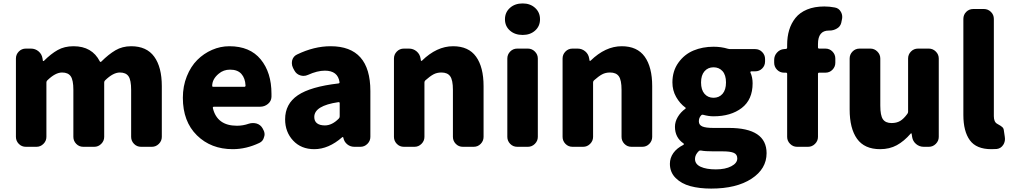

<svg xmlns="http://www.w3.org/2000/svg" viewBox="-20 -851 5863 1113"><path d="M129.9 0Q105.5 0 88.9 -17.1Q72.3 -34.2 72.3 -57.6V-511.7Q72.3 -535.2 88.9 -552.2Q105.5 -569.3 129.9 -569.3H159.2Q184.6 -569.3 203.6 -553.2Q222.7 -537.1 226.6 -511.7L228.5 -499Q228.5 -497.1 231 -497.1Q233.4 -497.1 234.4 -498Q275.4 -539.1 314.5 -561Q353.5 -583 406.2 -583Q513.7 -583 558.6 -495.1Q562.5 -489.3 567.4 -494.1Q609.4 -536.1 649.4 -559.6Q689.5 -583 740.2 -583Q830.1 -583 874 -522.5Q918 -461.9 918 -351.6V-57.6Q918 -34.2 900.9 -17.1Q883.8 0 860.4 0H797.9Q773.4 0 756.8 -17.1Q740.2 -34.2 740.2 -57.6V-330.1Q740.2 -386.7 725.1 -408.7Q710 -430.7 674.8 -430.7Q635.7 -430.7 588.9 -384.8Q584 -379.9 584 -373V-57.6Q584 -34.2 566.9 -17.1Q549.8 0 526.4 0H462.9Q438.5 0 421.9 -17.1Q405.3 -34.2 405.3 -57.6V-330.1Q405.3 -386.7 390.1 -408.7Q375 -430.7 339.8 -430.7Q300.8 -430.7 253.9 -384.8Q249 -379.9 249 -373V-57.6Q249 -34.2 231.9 -17.1Q214.8 0 191.4 0Z M1329.1 13.7Q1203.1 13.7 1121.6 -66.4Q1040 -146.5 1040 -284.2Q1040 -351.6 1063 -408.7Q1085.9 -465.8 1123.5 -503.4Q1161.1 -541 1209.5 -562Q1257.8 -583 1309.6 -583Q1428.7 -583 1491.2 -506.8Q1553.7 -430.7 1553.7 -307.6Q1553.7 -298.8 1553.7 -289.1Q1552.7 -264.6 1533.2 -248.5Q1513.7 -232.4 1488.3 -232.4H1219.7Q1216.8 -232.4 1214.8 -230Q1212.9 -227.5 1213.9 -224.6Q1238.3 -122.1 1353.5 -122.1Q1388.7 -122.1 1421.9 -133.8Q1433.6 -137.7 1446.3 -137.7Q1457 -137.7 1467.8 -134.8Q1490.2 -127.9 1502 -107.4L1504.9 -101.6Q1513.7 -86.9 1513.7 -72.3Q1513.7 -64.5 1510.7 -56.6Q1504.9 -32.2 1483.4 -22.5Q1407.2 13.7 1329.1 13.7ZM1210 -352.5Q1210 -347.7 1216.8 -347.7H1395.5Q1403.3 -347.7 1403.3 -354.5Q1403.3 -355.5 1403.3 -355.5Q1401.4 -397.5 1379.4 -422.4Q1357.4 -447.3 1313.5 -447.3Q1275.4 -447.3 1248 -423.8Q1210 -392.6 1210 -352.5Z M1801.8 13.7Q1725.6 13.7 1679.2 -36.1Q1632.8 -85.9 1632.8 -159.2Q1632.8 -249 1706.5 -298.8Q1780.3 -348.6 1941.4 -367.2Q1949.2 -368.2 1948.2 -375Q1938.5 -441.4 1863.3 -441.4Q1819.3 -441.4 1765.6 -417Q1752.9 -411.1 1739.3 -411.1Q1730.5 -411.1 1720.7 -414.1Q1698.2 -420.9 1686.5 -442.4L1678.7 -457Q1671.9 -470.7 1671.9 -484.4Q1671.9 -493.2 1673.8 -502Q1680.7 -525.4 1702.1 -535.2Q1800.8 -583 1896.5 -583Q2127 -583 2127 -323.2V-57.6Q2127 -34.2 2109.9 -17.1Q2092.8 0 2069.3 0H2034.2Q2010.7 0 1993.2 -14.2Q1975.6 -28.3 1970.7 -50.8L1969.7 -54.7Q1968.8 -56.6 1966.8 -56.6Q1964.8 -56.6 1963.9 -55.7Q1884.8 13.7 1801.8 13.7ZM1863.3 -124Q1905.3 -124 1944.3 -164.1Q1949.2 -168.9 1949.2 -176.8V-252.9Q1949.2 -258.8 1943.4 -258.8Q1942.4 -258.8 1941.4 -258.8Q1801.8 -238.3 1801.8 -172.9Q1801.8 -148.4 1817.9 -136.2Q1834 -124 1863.3 -124Z M2321.3 0Q2296.9 0 2280.3 -17.1Q2263.7 -34.2 2263.7 -57.6V-511.7Q2263.7 -535.2 2280.3 -552.2Q2296.9 -569.3 2321.3 -569.3H2350.6Q2376 -569.3 2395 -553.2Q2414.1 -537.1 2418 -511.7L2419.9 -500Q2419.9 -498 2422.4 -498Q2424.8 -498 2425.8 -499Q2511.7 -583 2606.4 -583Q2696.3 -583 2739.7 -522.5Q2783.2 -461.9 2783.2 -351.6V-57.6Q2783.2 -34.2 2766.6 -17.1Q2750 0 2725.6 0H2663.1Q2638.7 0 2622.1 -17.1Q2605.5 -34.2 2605.5 -57.6V-330.1Q2605.5 -386.7 2589.8 -408.7Q2574.2 -430.7 2539.1 -430.7Q2512.7 -430.7 2492.7 -419.9Q2472.7 -409.2 2445.3 -384.8Q2440.4 -379.9 2440.4 -373V-57.6Q2440.4 -34.2 2423.3 -17.1Q2406.2 0 2382.8 0Z M2978.5 0Q2954.1 0 2937.5 -17.1Q2920.9 -34.2 2920.9 -57.6V-511.7Q2920.9 -535.2 2937.5 -552.2Q2954.1 -569.3 2978.5 -569.3H3040Q3063.5 -569.3 3080.6 -552.2Q3097.7 -535.2 3097.7 -511.7V-57.6Q3097.7 -34.2 3080.6 -17.1Q3063.5 0 3040 0ZM3009.8 -648.4Q2964.8 -648.4 2936 -673.8Q2907.2 -699.2 2907.2 -739.3Q2907.2 -779.3 2936 -805.2Q2964.8 -831.1 3009.8 -831.1Q3053.7 -831.1 3082 -805.2Q3110.4 -779.3 3110.4 -739.3Q3110.4 -699.2 3082 -673.8Q3053.7 -648.4 3009.8 -648.4Z M3298.8 0Q3274.4 0 3257.8 -17.1Q3241.2 -34.2 3241.2 -57.6V-511.7Q3241.2 -535.2 3257.8 -552.2Q3274.4 -569.3 3298.8 -569.3H3328.1Q3353.5 -569.3 3372.6 -553.2Q3391.6 -537.1 3395.5 -511.7L3397.5 -500Q3397.5 -498 3399.9 -498Q3402.3 -498 3403.3 -499Q3489.3 -583 3584 -583Q3673.8 -583 3717.3 -522.5Q3760.7 -461.9 3760.7 -351.6V-57.6Q3760.7 -34.2 3744.1 -17.1Q3727.5 0 3703.1 0H3640.6Q3616.2 0 3599.6 -17.1Q3583 -34.2 3583 -57.6V-330.1Q3583 -386.7 3567.4 -408.7Q3551.8 -430.7 3516.6 -430.7Q3490.2 -430.7 3470.2 -419.9Q3450.2 -409.2 3422.9 -384.8Q3418 -379.9 3418 -373V-57.6Q3418 -34.2 3400.9 -17.1Q3383.8 0 3360.4 0Z M4102.5 242.2Q4034.2 242.2 3981.9 228Q3929.7 213.9 3896.5 180.7Q3863.3 147.5 3863.3 98.6Q3863.3 64.5 3883.3 36.1Q3903.3 7.8 3942.4 -11.7Q3944.3 -13.7 3944.3 -16.1Q3944.3 -18.6 3942.4 -19.5Q3892.6 -53.7 3892.6 -116.2Q3892.6 -145.5 3909.2 -173.3Q3925.8 -201.2 3953.1 -220.7Q3955.1 -222.7 3955.1 -224.6Q3955.1 -226.6 3953.1 -227.5Q3920.9 -251 3899.4 -289.1Q3877.9 -327.1 3877.9 -373Q3877.9 -439.5 3912.6 -487.8Q3947.3 -536.1 4000 -558.1Q4052.7 -580.1 4116.2 -580.1Q4161.1 -580.1 4199.2 -568.4Q4207 -566.4 4213.9 -566.4H4357.4Q4381.8 -566.4 4398.4 -549.3Q4415 -532.2 4415 -508.8V-495.1Q4415 -470.7 4398.4 -454.1Q4381.8 -437.5 4357.4 -437.5H4335Q4332 -437.5 4330.6 -435.1Q4329.1 -432.6 4330.1 -430.7Q4342.8 -403.3 4342.8 -368.2Q4342.8 -273.4 4279.8 -225.1Q4216.8 -176.8 4116.2 -176.8Q4087.9 -176.8 4056.6 -185.5Q4048.8 -187.5 4043.9 -181.6Q4031.2 -168 4031.2 -147.5Q4031.2 -127 4050.8 -118.2Q4070.3 -109.4 4115.2 -109.4H4205.1Q4423.8 -109.4 4423.8 37.1Q4423.8 127.9 4336.4 185.1Q4249 242.2 4102.5 242.2ZM4116.2 -284.2Q4148.4 -284.2 4168.5 -307.1Q4188.5 -330.1 4188.5 -373Q4188.5 -416 4168.5 -438.5Q4148.4 -460.9 4116.2 -460.9Q4084 -460.9 4064 -438Q4043.9 -415 4043.9 -373Q4043.9 -330.1 4064 -307.1Q4084 -284.2 4116.2 -284.2ZM4129.9 130.9Q4184.6 130.9 4219.2 112.8Q4253.9 94.7 4253.9 67.4Q4253.9 43.9 4233.9 35.2Q4213.9 26.4 4170.9 26.4H4117.2Q4067.4 26.4 4043 21.5Q4041 21.5 4040 21.5Q4034.2 21.5 4031.2 24.4Q4008.8 45.9 4008.8 70.3Q4008.8 100.6 4041.5 115.7Q4074.2 130.9 4129.9 130.9Z M4819.3 -807.6Q4842.8 -803.7 4854.5 -782.2Q4862.3 -768.6 4862.3 -752.9Q4862.3 -745.1 4860.4 -737.3L4856.4 -717.8Q4850.6 -696.3 4831.1 -685.5Q4811.5 -673.8 4788.1 -673.8Q4787.1 -673.8 4786.1 -673.8Q4785.2 -673.8 4784.2 -673.8Q4721.7 -673.8 4721.7 -595.7V-576.2Q4721.7 -569.3 4728.5 -569.3H4764.6Q4789.1 -569.3 4805.7 -552.2Q4822.3 -535.2 4822.3 -511.7V-487.3Q4822.3 -463.9 4805.7 -446.8Q4789.1 -429.7 4764.6 -429.7H4728.5Q4721.7 -429.7 4721.7 -422.9V-57.6Q4721.7 -34.2 4704.6 -17.1Q4687.5 0 4664.1 0H4600.6Q4577.1 0 4560.1 -17.1Q4543 -34.2 4543 -57.6V-422.9Q4543 -429.7 4536.1 -429.7H4525.4Q4501 -429.7 4484.4 -446.8Q4467.8 -463.9 4467.8 -487.3V-503.9Q4467.8 -528.3 4484.4 -546.4Q4501 -564.5 4524.4 -566.4L4536.1 -567.4Q4543 -568.4 4543 -575.2V-590.8Q4543 -637.7 4554.7 -676.8Q4566.4 -715.8 4591.3 -747.1Q4616.2 -778.3 4658.7 -795.9Q4701.2 -813.5 4758.8 -813.5Q4789.1 -813.5 4819.3 -807.6Z M5082 13.7Q4991.2 13.7 4948.2 -46.4Q4905.3 -106.4 4905.3 -216.8V-511.7Q4905.3 -535.2 4921.9 -552.2Q4938.5 -569.3 4962.9 -569.3H5025.4Q5048.8 -569.3 5065.9 -552.2Q5083 -535.2 5083 -511.7V-239.3Q5083 -181.6 5098.1 -159.7Q5113.3 -137.7 5148.4 -137.7Q5177.7 -137.7 5198.2 -149.9Q5218.8 -162.1 5239.3 -190.4Q5244.1 -196.3 5244.1 -203.1V-511.7Q5244.1 -535.2 5260.7 -552.2Q5277.3 -569.3 5301.8 -569.3H5364.3Q5387.7 -569.3 5404.8 -552.2Q5421.9 -535.2 5421.9 -511.7V-57.6Q5421.9 -34.2 5404.8 -17.1Q5387.7 0 5364.3 0H5335Q5309.6 0 5290.5 -16.1Q5271.5 -32.2 5267.6 -56.6L5264.6 -76.2Q5263.7 -78.1 5261.7 -78.1Q5259.8 -78.1 5258.8 -76.2Q5220.7 -32.2 5178.7 -9.3Q5136.7 13.7 5082 13.7Z M5726.6 13.7Q5639.6 13.7 5602.1 -38.1Q5564.5 -89.8 5564.5 -184.6V-741.2Q5564.5 -765.6 5581.1 -782.2Q5597.7 -798.8 5622.1 -798.8H5683.6Q5707 -798.8 5724.1 -782.2Q5741.2 -765.6 5741.2 -741.2V-177.7Q5741.2 -144.5 5759.8 -133.8Q5760.7 -132.8 5769 -128.4Q5777.3 -124 5779.8 -122.1Q5782.2 -120.1 5787.6 -116.2Q5793 -112.3 5795.4 -107.9Q5797.9 -103.5 5798.8 -97.7L5804.7 -57.6Q5805.7 -51.8 5805.7 -45.9Q5805.7 -27.3 5795.9 -11.7Q5782.2 9.8 5757.8 12.7Q5743.2 13.7 5726.6 13.7Z"/></svg>

Font: Gen Jyuu Gothic Heavy
Style: Bold
Weight: 900
Designer: [Source Han Sans]
Ryoko NISHIZUKA  (kana & ideographs); Paul D. Hunt (Latin, Greek & Cyrillic); Wenlong ZHANG  (bopomofo
Version: Version 1.002.20150607